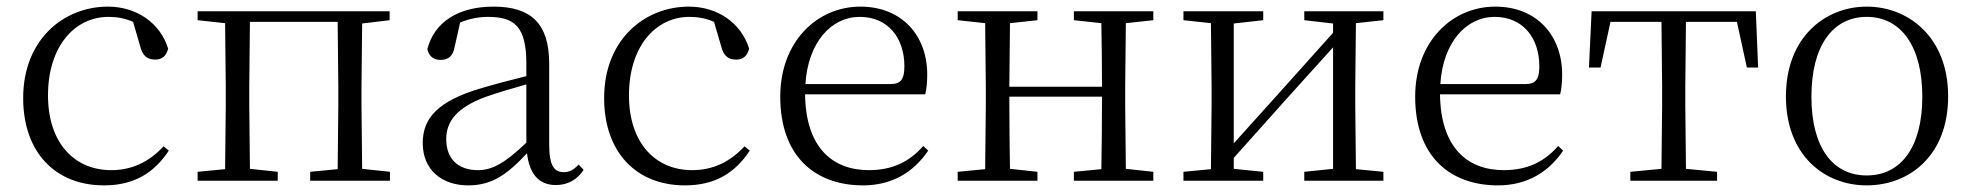

<svg xmlns="http://www.w3.org/2000/svg" viewBox="-20 -546 5955 580"><path d="M294 14C387 14 446 -25 490 -91L474 -104C429 -55 376 -32 316 -32C204 -32 125 -115 125 -258C125 -404 204 -495 308 -495C333 -495 357 -491 382 -480L403 -408C410 -379 423 -366 449 -366C469 -366 482 -376 488 -399C464 -477 392 -526 306 -526C172 -526 50 -426 50 -250C50 -85 148 14 294 14Z M577 -485 660 -476 662 -285V-227L660 -35L577 -27V0H819V-27L735 -36L733 -227V-285L735 -480H1000L1002 -285V-227L1000 -35L917 -27V0H1158V-27L1074 -36L1072 -227V-285L1074 -475L1157 -485V-512H577Z M1659 13C1694 13 1723 -2 1743 -33L1728 -49C1712 -32 1700 -26 1683 -26C1654 -26 1639 -45 1639 -111V-354C1639 -476 1583 -526 1471 -526C1364 -526 1292 -479 1271 -398C1275 -377 1289 -365 1311 -365C1334 -365 1349 -376 1354 -407L1370 -478C1399 -490 1427 -495 1454 -495C1534 -495 1570 -466 1570 -354V-316C1525 -305 1476 -292 1432 -279C1304 -241 1257 -190 1257 -114C1257 -31 1317 14 1394 14C1466 14 1511 -18 1572 -83C1579 -23 1606 13 1659 13ZM1570 -115C1504 -52 1466 -32 1424 -32C1366 -32 1328 -64 1328 -126C1328 -179 1360 -221 1446 -253C1483 -266 1527 -279 1570 -291Z M2049 14C2142 14 2201 -25 2245 -91L2229 -104C2184 -55 2131 -32 2071 -32C1959 -32 1880 -115 1880 -258C1880 -404 1959 -495 2063 -495C2088 -495 2112 -491 2137 -480L2158 -408C2165 -379 2178 -366 2204 -366C2224 -366 2237 -376 2243 -399C2219 -477 2147 -526 2061 -526C1927 -526 1805 -426 1805 -250C1805 -85 1903 14 2049 14Z M2587 14C2675 14 2740 -26 2784 -91L2769 -105C2727 -57 2675 -32 2605 -32C2493 -32 2414 -102 2412 -261H2775C2779 -277 2781 -297 2781 -321C2781 -438 2705 -526 2579 -526C2448 -526 2337 -420 2337 -254C2337 -74 2442 14 2587 14ZM2413 -292C2421 -418 2491 -495 2577 -495C2663 -495 2712 -431 2712 -346C2712 -309 2703 -292 2670 -292Z M3224 -485 3307 -476C3308 -422 3309 -343 3309 -284H3029L3031 -476L3114 -485V-512H2873V-485L2956 -476L2958 -285V-227L2956 -35L2873 -27V0H3114V-27L3031 -36C3030 -91 3029 -176 3029 -254H3309C3309 -176 3308 -91 3307 -35L3224 -27V0H3464V-27L3381 -36L3379 -227V-285L3381 -476L3464 -485V-512H3224Z M3920 -485 4007 -475V-447L3843 -264L3707 -113V-475L3796 -485V-512H3555V-485L3638 -476L3640 -285V-227L3638 -35L3555 -27V0H3796V-27L3707 -36V-69L3867 -248L4007 -403V-36L3920 -27V0H4159V-27L4076 -35L4074 -227V-285L4076 -476L4159 -485V-512H3920Z M4505 14C4593 14 4658 -26 4702 -91L4687 -105C4645 -57 4593 -32 4523 -32C4411 -32 4332 -102 4330 -261H4693C4697 -277 4699 -297 4699 -321C4699 -438 4623 -526 4497 -526C4366 -526 4255 -420 4255 -254C4255 -74 4360 14 4505 14ZM4331 -292C4339 -418 4409 -495 4495 -495C4581 -495 4630 -431 4630 -346C4630 -309 4621 -292 4588 -292Z M4998 0H5167V-27L5073 -36L5071 -227V-285L5073 -480H5227L5257 -342H5291L5284 -512H4788L4780 -342H4815L4845 -480H4999L5001 -285V-227L4999 -36L4905 -27V0Z M5619 14C5746 14 5865 -74 5865 -255C5865 -435 5744 -526 5619 -526C5495 -526 5375 -435 5375 -255C5375 -75 5493 14 5619 14ZM5619 -16C5516 -16 5452 -101 5452 -254C5452 -407 5516 -495 5619 -495C5722 -495 5787 -407 5787 -254C5787 -101 5722 -16 5619 -16Z"/></svg>

Font: Noto Serif SC Light
Style: Regular
Weight: 300
Designer: Ryoko NISHIZUKA 西塚涼子 (kana & ideographs); Frank Grießhammer (Latin, Greek & Cyrillic); Wenlong ZHANG 张文龙 (bopomofo); San
Foundry: Adobe
Version: Version 2.001;hotconv 1.1.0;makeotfexe 2.6.0